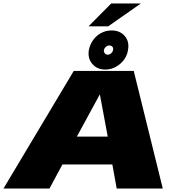

<svg xmlns="http://www.w3.org/2000/svg" viewBox="-35 -1084 1046 1104"><path d="M-15 0H249.5L324 -138.5H611L636 0H901L734 -676H389ZM407 -298.5 538 -539.5H539.5L584.5 -298.5ZM570.5 -684Q602.5 -684 630.5 -699.2Q658.5 -714.5 677.5 -739.8Q696.5 -765 701 -796.5Q710 -845 682.2 -877Q654.5 -909 606.5 -909Q575 -909 547.2 -894.5Q519.5 -880 501 -854.5Q482.5 -829 476 -796.5Q468 -749.5 495.5 -716.8Q523 -684 570.5 -684ZM584 -769.5Q574 -769.5 567.5 -777.8Q561 -786 562.5 -796.5Q565.5 -808 574.5 -815.2Q583.5 -822.5 593.5 -822.5Q604.5 -822.5 611.2 -815.2Q618 -808 615 -796.5Q613.5 -786 604.2 -777.8Q595 -769.5 584 -769.5ZM474 -932.5H587L775 -1064H604.5Z"/></svg>

Font: Anybody Expanded Black
Style: Italic
Weight: 900
Width: 7
Italic angle: -10°
Version: Version 1.113;gftools[0.9.25]